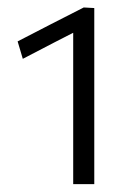

<svg xmlns="http://www.w3.org/2000/svg" viewBox="-20 -782 352 501"><path d="M39.5 -628.5 26 -674Q70.5 -697 113.2 -719Q156 -741 198.5 -762.5L197.5 -710Q162 -692 122.8 -671.8Q83.5 -651.5 39.5 -628.5ZM171 -301.5Q171 -338.5 171 -373Q171 -407.5 171 -449V-592Q171 -628.5 171 -664.5Q171 -700.5 171 -736.5L198.5 -762.5L226 -761Q226 -723.5 226 -683Q226 -642.5 226 -601V-449Q226 -407.5 226 -373Q226 -338.5 226 -301.5Z"/></svg>

Font: Commissioner Thin Light
Style: Regular
Weight: 300
Version: Version 1.000